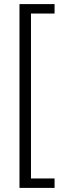

<svg xmlns="http://www.w3.org/2000/svg" viewBox="-20 -755 293 936"><path d="M75 161V-735H246V-689H131V115H246V161Z"/></svg>

Font: Archivo SemiCondensed ExtraLight
Style: Regular
Weight: 250
Width: 4
Designer: Hector Gatti
Foundry: Omnibus-Type
Version: Version 2.001